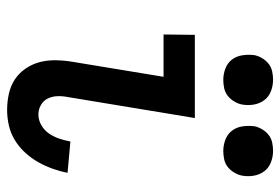

<svg xmlns="http://www.w3.org/2000/svg" viewBox="-144 -636 788 540"><g transform="rotate(90 250.0 -366.0)"><path d="M290 8Q266 8 243.5 3Q221 -2 203 -14Q185 -26 172.5 -44.5Q160 -63 154.5 -84.5Q149 -106 149.5 -130Q150 -154 154 -177L196 -432H77L78 -520H312L253 -163Q250 -148 250.5 -133.5Q251 -119 257 -106.5Q263 -94 275.5 -87Q288 -80 302 -80Q318 -80 332.5 -88.5Q347 -97 356 -110.5Q365 -124 370 -139Q375 -154 378 -170L466 -162Q462 -141 454.5 -120Q447 -99 436 -79.5Q425 -60 409.5 -43Q394 -26 374.5 -14Q355 -2 333 3Q311 8 290 8ZM405 -600Q388 -600 372.5 -606Q357 -612 347.5 -624.5Q338 -637 335.5 -653.5Q333 -670 335 -687Q337 -698 343.5 -709Q350 -720 359.5 -727.5Q369 -735 381 -737.5Q393 -740 404 -740Q421 -740 436.5 -734Q452 -728 461.5 -715.5Q471 -703 474 -686.5Q477 -670 474 -653Q472 -642 465.5 -631Q459 -620 449.5 -612.5Q440 -605 428 -602.5Q416 -600 405 -600ZM205 -600Q188 -600 172.5 -606Q157 -612 147.5 -624.5Q138 -637 135.5 -653.5Q133 -670 135 -687Q137 -698 143.5 -709Q150 -720 159.5 -727.5Q169 -735 181 -737.5Q193 -740 204 -740Q221 -740 236.5 -734Q252 -728 261.5 -715.5Q271 -703 274 -686.5Q277 -670 274 -653Q272 -642 265.5 -631Q259 -620 249.5 -612.5Q240 -605 228 -602.5Q216 -600 205 -600Z"/></g></svg>

Font: Iosevka Term Curly Semibold
Style: Italic
Weight: 600
Italic angle: -9°
Designer: Belleve Invis
Foundry: Belleve Invis
Version: Version 32.3.0